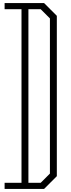

<svg xmlns="http://www.w3.org/2000/svg" viewBox="-20 -940 460 1250"><path d="M350 -837V207L267 290H10V250H120V-880H10V-920H267ZM305 -820 245 -880H165V250H245L305 190Z"/></svg>

Font: Kumar One Outline
Style: Regular
Weight: 400
Designer: Parimal Parmar
Foundry: Indian Type Foundry
Version: Version 1.000;PS 1.000;hotconv 1.0.88;makeotf.lib2.5.647800